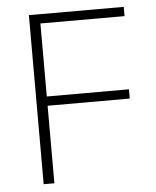

<svg xmlns="http://www.w3.org/2000/svg" viewBox="-49 -681 589 723"><g transform="rotate(-5 246.0 -319.5)"><path d="M87 0V-639H127.5V0ZM109.5 -293V-328H438V-293ZM98.5 -604V-639H445.5V-604Z"/></g></svg>

Font: Anek Telugu Medium ExtraLight
Style: Regular
Weight: 250
Version: Version 1.003